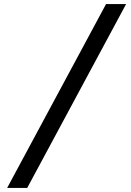

<svg xmlns="http://www.w3.org/2000/svg" viewBox="-20 -780 640 938"><path d="M15 138 498 -760H596L113 138Z"/></svg>

Font: IBM Plex Mono Medium
Style: Italic
Weight: 500
Italic angle: -9°
Monospace: yes
Designer: Mike Abbink, Paul van der Laan, Pieter van Rosmalen
Foundry: Bold Monday
Version: Version 2.3